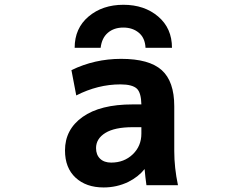

<svg xmlns="http://www.w3.org/2000/svg" viewBox="-20 -784 1040 815"><path d="M387.7 -155.3Q387.7 -127 404.8 -110.4Q421.9 -93.8 452.1 -93.8Q506.8 -93.8 543.5 -128.9Q580.1 -164.1 580.1 -216.8V-244.1H543Q466.8 -244.1 427.2 -219.7Q387.7 -195.3 387.7 -155.3ZM494.1 -534.2Q613.3 -534.2 666.5 -486.3Q719.7 -438.5 719.7 -333V-142.6Q719.7 -72.3 735.4 2H601.6Q596.7 -32.2 593.8 -66.4Q567.4 -33.2 524.4 -11.7Q475.6 11.7 419.9 11.7Q345.7 11.7 300.8 -29.8Q255.9 -71.3 255.9 -145.5Q255.9 -234.4 330.6 -287.6Q405.3 -340.8 543 -340.8H580.1Q579.1 -389.6 561.5 -407.2Q542 -425.8 491.2 -425.8Q395.5 -425.8 303.7 -378.9L283.2 -486.3Q381.8 -534.2 494.1 -534.2ZM710 -581.1H597.7Q595.7 -623 569.3 -645Q543 -667 503.4 -667Q463.9 -667 438 -645Q412.1 -623 407.2 -581.1H296.9Q296.9 -664.1 356 -713.9Q415 -763.7 503.9 -763.7Q592.8 -763.7 651.4 -713.9Q710 -664.1 710 -581.1Z"/></svg>

Font: GenEi Gothic M Regular
Style: Bold
Weight: 700
Designer: o_tamon (Modified); [Source Han Sans]
Ryoko NISHIZUKA  (kana & ideographs); Paul D. Hunt (Latin, Greek & Cyrillic); Wenl
Version: Version 1.1a;Original Version 1.004